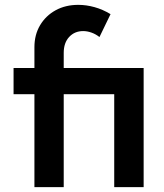

<svg xmlns="http://www.w3.org/2000/svg" viewBox="-20 -767 674 787"><path d="M241.2 0H121.1V-380.9H35.6V-488.3H121.1V-573.7Q121.1 -624.5 144.3 -663.6Q167.5 -702.6 208 -724.9Q248.5 -747.1 300.8 -747.1Q333.5 -747.1 367.2 -737.8Q400.9 -728.5 433.1 -709L387.7 -615.2Q372.1 -627.4 354.7 -633.5Q337.4 -639.6 320.8 -639.6Q286.1 -639.6 263.7 -615.7Q241.2 -591.8 241.2 -550.3V-488.3H568.8V0H448.2V-380.9H241.2Z"/></svg>

Font: Kumbh Sans SemiBold
Style: Regular
Weight: 600
Version: Version 1.005